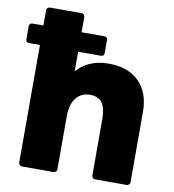

<svg xmlns="http://www.w3.org/2000/svg" viewBox="-100 -869 896 990"><g transform="rotate(10 348.0 -374.0)"><path d="M64 24V-591H8Q-10 -591 -10 -609V-675Q-10 -693 8 -693H64V-772Q64 -780 69 -785Q74 -790 82 -790H246Q254 -790 259 -785Q264 -780 264 -772V-693H382Q400 -693 400 -675V-609Q400 -591 382 -591H264V-488Q324 -558 431 -558Q533 -558 590 -501Q647 -444 647 -342V24Q647 32 642 37Q637 42 629 42H465Q457 42 452 37Q447 32 447 24V-267Q447 -328 427 -355.5Q407 -383 363 -383Q318 -383 291 -349.5Q264 -316 264 -253V24Q264 32 259 37Q254 42 246 42H82Q74 42 69 37Q64 32 64 24Z"/></g></svg>

Font: LINE Seed JP_TTF ExtraBold
Style: Regular
Weight: 800
Designer: LY Corporation & Fontrix & Fontworks
Version: Version 1.015